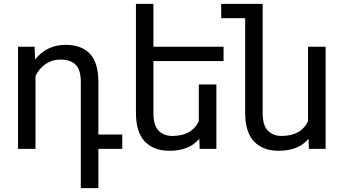

<svg xmlns="http://www.w3.org/2000/svg" viewBox="-20 -770 1777 993"><path d="M612.3 0H488.8V203.1H397.9V-347.2Q397.9 -407.7 371.6 -434.8Q345.2 -461.9 292.5 -461.9Q250 -461.9 216.6 -439.2Q183.1 -416.5 163.6 -377.4V0H73.2V-528.3H158.7L161.6 -462.4Q221.7 -538.1 319.3 -538.1Q400.4 -538.1 444.3 -492.7Q488.3 -447.3 488.8 -348.6V-74.2H612.3Z M773.4 -454.1V-186.5Q773.4 -121.1 800.5 -94Q827.6 -66.9 870.6 -66.9Q972.7 -66.9 1008.3 -143.6V-333H1099.1V0H1012.7L1010.7 -52.2Q959 9.8 856.4 9.8Q774.9 9.8 729 -38.1Q683.1 -85.9 683.1 -187.5V-750H773.4V-528.3H1136.2V-454.1Z M1664.1 -528.3V0H1577.6L1575.7 -52.2Q1523.9 9.8 1421.4 9.8Q1339.8 9.8 1293.9 -38.1Q1248 -85.9 1248 -187.5V-675.8H1124V-750H1338.4V-186.5Q1338.4 -121.1 1365.5 -94Q1392.6 -66.9 1435.5 -66.9Q1537.6 -66.9 1573.2 -143.6V-528.3Z"/></svg>

Font: Mardoto
Style: Regular
Weight: 400
Designer: Christian Robertson, Vahan Hovhannisyan
Foundry: Google
Version: Version 1.000